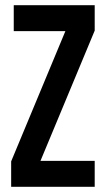

<svg xmlns="http://www.w3.org/2000/svg" viewBox="-20 -720 410 740"><path d="M345 -700V-602L136 -100H345V0H23V-98L232 -600H33V-700Z"/></svg>

Font: Adderley Bold
Style: Regular
Weight: 700
Designer: gorohovskiy
Version: Version 1.003 November 13, 2017